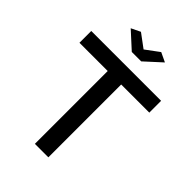

<svg xmlns="http://www.w3.org/2000/svg" viewBox="-262 -1027 1139 1139"><g transform="rotate(45 308.0 -457.5)"><path d="M227 -915 312 -852 397 -915 456 -887 352 -792H273L169 -887ZM601 -611H365V0H252V-611H15V-710H601Z"/></g></svg>

Font: Raleway-v4020 SemiBold
Style: Regular
Weight: 600
Designer: Matt McInerney, Pablo Impallari, Rodrigo Fuenzalida
Foundry: Matt McInerney, Pablo Impallari, Rodrigo Fuenzalida
Version: Version 4.020;PS 004.020;hotconv 1.0.88;makeotf.lib2.5.64775